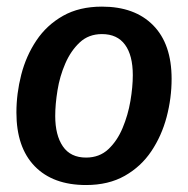

<svg xmlns="http://www.w3.org/2000/svg" viewBox="-20 -532 552 565"><path d="M233.3 12.5Q135.8 12.5 82.1 -42.9Q28.3 -98.3 28.3 -200.8Q28.3 -256.7 42.5 -312.1Q56.7 -367.5 87.1 -412.9Q117.5 -458.3 165.4 -485.4Q213.3 -512.5 280 -512.5Q376.7 -512.5 430.8 -457.5Q485 -402.5 485 -300Q485 -243.3 470.4 -187.9Q455.8 -132.5 425.4 -87.1Q395 -41.7 347.1 -14.6Q299.2 12.5 233.3 12.5ZM233.3 -68.3Q272.5 -68.3 298.8 -92.9Q325 -117.5 340.8 -155.4Q356.7 -193.3 363.8 -235Q370.8 -276.7 370.8 -310.8Q370.8 -369.2 347.9 -400.4Q325 -431.7 280 -431.7Q240.8 -431.7 214.6 -407.1Q188.3 -382.5 172.1 -345Q155.8 -307.5 149.2 -266.2Q142.5 -225 142.5 -190.8Q142.5 -134.2 165 -101.3Q187.5 -68.3 233.3 -68.3Z"/></svg>

Font: Familjen Grotesk GF Medium
Style: Italic
Weight: 500
Designer: Anders Wikstroem, Jonas Baeckman, Matilda Gysing, Kristian Moeller
Foundry: Familjen STHML AB
Version: Version 2.000; Beta; Release 4; Build 6